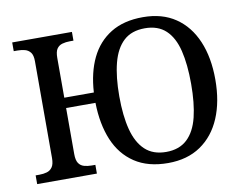

<svg xmlns="http://www.w3.org/2000/svg" viewBox="-79 -834 1212 953"><g transform="rotate(-10 527.0 -357.5)"><path d="M695 10Q594 10 527 -34.5Q460 -79 426.5 -159Q393 -239 391 -347H243V-115Q243 -84 253 -69Q263 -54 280.5 -49Q298 -44 319 -44H337V0H36V-44H55Q76 -44 93 -49Q110 -54 120.5 -69Q131 -84 131 -115V-603Q131 -633 120 -647Q109 -661 92 -665.5Q75 -670 55 -670H36V-714H337V-670H319Q298 -670 280.5 -665Q263 -660 253 -645.5Q243 -631 243 -599V-399H392Q398 -499 433 -571.5Q468 -644 533.5 -684.5Q599 -725 696 -725Q793 -725 860 -679.5Q927 -634 962 -551.5Q997 -469 997 -358Q997 -247 962 -164.5Q927 -82 859.5 -36Q792 10 695 10ZM695 -46Q761 -46 801 -83.5Q841 -121 858 -190.5Q875 -260 875 -358Q875 -456 858 -525.5Q841 -595 801.5 -632Q762 -669 696 -669Q629 -669 589 -632Q549 -595 531 -525.5Q513 -456 513 -358Q513 -260 531 -190.5Q549 -121 589 -83.5Q629 -46 695 -46Z"/></g></svg>

Font: ET Text
Style: Regular
Weight: 470
Designer: Monotype Design Team
Foundry: Monotype Imaging Inc.
Version: Version 2.009